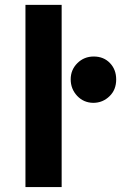

<svg xmlns="http://www.w3.org/2000/svg" viewBox="-20 -757 490 777"><path d="M359.4 -528.3Q399.4 -528.3 424.8 -502Q450.2 -475.6 450.2 -435.5Q450.2 -394 423.8 -368.2Q396 -340.8 357.4 -340.8Q318.4 -341.3 292.2 -369.1Q266.1 -397 266.1 -436Q266.1 -474.6 293.2 -501.5Q320.3 -528.3 359.4 -528.3ZM83 0V-737.3H229.5V0Z"/></svg>

Font: New Shape
Style: Bold
Weight: 700
Designer: Wojciech Kalinowski "wmk69" (wmk69@o2.pl)
Foundry: Wojciech Kalinowski "wmk69" (wmk69@o2.pl)
Version: Version 2.1.1; 2021-05-14